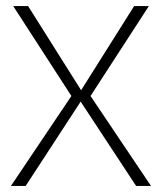

<svg xmlns="http://www.w3.org/2000/svg" viewBox="-20 -612 546 632"><path d="M16 0H64.5L245.5 -277.5L428 0H477L278 -296L470 -592H421.5L247 -315L72.5 -592H23.5L215 -296Z"/></svg>

Font: Anybody UltraCondensed Thin ExtraLight
Style: Regular
Weight: 250
Version: Version 1.111